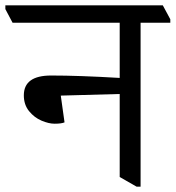

<svg xmlns="http://www.w3.org/2000/svg" viewBox="-51 -665 656 717"><path d="M585 -593V-580H474V32H459L396 -4V-314L176 -308L190 -208Q178 -203 153 -203Q131 -203 104 -214.5Q77 -226 57.5 -250Q38 -274 38 -309Q38 -383 140 -383Q243 -383 396 -374V-580H-4L-31 -631V-645H557Z"/></svg>

Font: Martel
Style: Regular
Weight: 400
Designer: Dan Reynolds
Foundry: Dan Reynolds
Version: Version 1.001; ttfautohint (v1.1) -l 5 -r 5 -G 72 -x 0 -D la